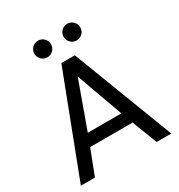

<svg xmlns="http://www.w3.org/2000/svg" viewBox="-204 -1023 1079 1159"><g transform="rotate(-30 335.0 -444.0)"><path d="M20 0 288 -700H382L650 0H548L481 -174H185L118 0ZM216 -256H450L333 -580ZM233 -772Q221 -772 210.5 -776.5Q200 -781 192 -789Q184 -797 179.5 -807.5Q175 -818 175 -830Q175 -842 179.5 -852.5Q184 -863 192 -871Q200 -879 210.5 -883.5Q221 -888 233 -888Q245 -888 255.5 -883.5Q266 -879 274 -871Q282 -863 286.5 -852.5Q291 -842 291 -830Q291 -818 286.5 -807.5Q282 -797 274 -789Q266 -781 255.5 -776.5Q245 -772 233 -772ZM437 -772Q425 -772 414.5 -776.5Q404 -781 396 -789Q388 -797 383.5 -807.5Q379 -818 379 -830Q379 -842 383.5 -852.5Q388 -863 396 -871Q404 -879 414.5 -883.5Q425 -888 437 -888Q449 -888 459.5 -883.5Q470 -879 478 -871Q486 -863 490.5 -852.5Q495 -842 495 -830Q495 -818 490.5 -807.5Q486 -797 478 -789Q470 -781 459.5 -776.5Q449 -772 437 -772Z"/></g></svg>

Font: Golos Text VF
Style: Regular
Weight: 400
Designer: A.Korolkova, Vitaly Kuzmin
Foundry: ParaType Ltd
Version: Version 2.003